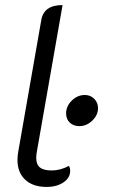

<svg xmlns="http://www.w3.org/2000/svg" viewBox="-20 -729 456 758"><path d="M49 -98Q49 -114 52 -130L143 -650Q153 -709 227 -709L126 -133Q123 -118 123 -106Q123 -80 137.5 -68Q152 -56 184 -56Q218 -56 252 -74Q257 -67 257 -54Q257 -27 230.5 -9Q204 9 164 9Q110 9 79.5 -19.5Q49 -48 49 -98ZM241 -281Q241 -310 263.5 -332Q286 -354 315 -354Q337 -354 352 -339Q367 -324 367 -302Q367 -275 344.5 -253Q322 -231 293 -231Q270 -231 255.5 -245Q241 -259 241 -281Z"/></svg>

Font: K2D Light
Style: Italic
Weight: 300
Italic angle: -10°
Designer: Katatrad Aksorn Co.,Ltd.
Foundry: Cadson Demak Co.,Ltd.
Version: Version 1.000; ttfautohint (v1.6)